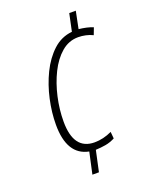

<svg xmlns="http://www.w3.org/2000/svg" viewBox="-139 -798 689 882"><g transform="rotate(-20 205.5 -357.0)"><path d="M180 -95Q78 -115 78 -262Q78 -322 92 -385.5Q106 -449 133 -504.5Q160 -560 200 -597Q240 -634 293 -639L311 -724H343L326 -640Q345 -638 363 -634Q381 -630 395 -624L382 -590Q366 -598 347.5 -602Q329 -606 311 -606Q265 -606 229 -575Q193 -544 168 -493.5Q143 -443 129.5 -383Q116 -323 116 -264Q116 -126 218 -126Q261 -126 303 -146L306 -113Q283 -101 259.5 -97Q236 -93 211 -92L189 10H157Z"/></g></svg>

Font: Noto Sans Condensed ExtraLight
Style: Italic
Weight: 200
Width: 3
Italic angle: -12°
Designer: Monotype Design Team
Foundry: Monotype Imaging Inc.
Version: Version 2.013; ttfautohint (v1.8.4.7-5d5b)